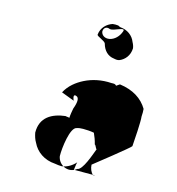

<svg xmlns="http://www.w3.org/2000/svg" viewBox="-100 -851 763 830"><g transform="rotate(15 281.5 -436.0)"><path d="M372 -153C373 -135 379 -122 390 -110C393 -113 396 -110 399 -112H304C306 -122 306 -132 309 -144L310 -147C295 -130 274 -116 249 -113C239 -113 230 -114 219 -116C169 -119 133 -146 116 -182C108 -195 104 -209 101 -224C100 -293 150 -320 210 -327C206 -326 230 -325 227 -323C227 -334 231 -358 233 -367C245 -399 245 -419 231 -423C221 -427 217 -420 226 -400C206 -408 186 -415 168 -422C185 -455 215 -478 245 -493C279 -510 320 -519 364 -516C373 -516 380 -518 386 -510L401 -520C461 -512 503 -485 527 -444C528 -435 528 -421 527 -410C530 -389 524 -301 522 -276C523 -272 372 -153 372 -153ZM230 -153C236 -115 282 -91 317 -119C341 -121 366 -197 376 -223C371 -225 368 -240 363 -241C359 -258 353 -274 346 -289C330 -292 313 -293 297 -293C287 -293 278 -292 269 -289C241 -285 229 -190 230 -153ZM252 -703C251 -695 289 -685 292 -673C300 -644 319 -624 347 -621C356 -619 364 -618 372 -621C394 -630 414 -652 415 -685C414 -693 411 -702 406 -711C396 -738 370 -757 339 -759C335 -760 332 -762 328 -764C319 -765 311 -765 303 -764C278 -756 255 -735 252 -703ZM296 -740C313 -734 363 -769 355 -745C347 -721 328 -702 306 -698C285 -694 270 -706 268 -721C268 -737 280 -747 296 -740Z"/></g></svg>

Font: Ugly Stick
Style: It
Weight: 400
Designer: Stig
Foundry: Cannot Into Space Fonts
Version: Version 0.99